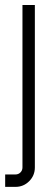

<svg xmlns="http://www.w3.org/2000/svg" viewBox="-59 -591 186 754"><path d="M29.2 66.6V-571.4H77.9Q77.9 -571.4 77.9 66.6Q77.9 98.3 55.6 120.6Q33.3 142.9 1.7 142.9H-38.7V94.1Q-38.7 94.1 1.7 94.1Q13.3 94.1 21.2 86.2Q29.2 78.3 29.2 66.6Z"/></svg>

Font: Marapfhont
Style: Book
Weight: 400
Version: Version 0.15